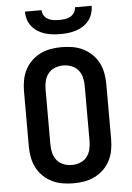

<svg xmlns="http://www.w3.org/2000/svg" viewBox="-62 -1001 725 1055"><g transform="rotate(-5 300.0 -473.5)"><path d="M300 8Q270 8 240 3Q210 -2 182.5 -15.5Q155 -29 133 -50.5Q111 -72 97.5 -98.5Q84 -125 78.5 -155Q73 -185 73 -215V-520Q73 -550 78.5 -580Q84 -610 97.5 -636.5Q111 -663 133 -684.5Q155 -706 182.5 -719.5Q210 -733 240 -738Q270 -743 300 -743Q330 -743 360 -738Q390 -733 417.5 -719.5Q445 -706 467 -684.5Q489 -663 502.5 -636.5Q516 -610 521.5 -580Q527 -550 527 -520V-215Q527 -185 521.5 -155Q516 -125 502.5 -98.5Q489 -72 467 -50.5Q445 -29 417.5 -15.5Q390 -2 360 3Q330 8 300 8ZM300 -93Q323 -93 345.5 -101.5Q368 -110 382.5 -128Q397 -146 402.5 -169Q408 -192 408 -215V-520Q408 -543 402.5 -566Q397 -589 382.5 -607Q368 -625 345.5 -633.5Q323 -642 300 -642Q277 -642 254.5 -633.5Q232 -625 217.5 -607Q203 -589 197.5 -566Q192 -543 192 -520V-215Q192 -192 197.5 -169Q203 -146 217.5 -128Q232 -110 254.5 -101.5Q277 -93 300 -93ZM300 -815Q278 -815 256.5 -817.5Q235 -820 214 -826.5Q193 -833 174.5 -845Q156 -857 142.5 -874Q129 -891 122.5 -912Q116 -933 116 -955H208Q208 -939 216.5 -925.5Q225 -912 239 -904.5Q253 -897 268.5 -895Q284 -893 300 -893Q316 -893 331.5 -895Q347 -897 361 -904.5Q375 -912 383.5 -925.5Q392 -939 392 -955H484Q484 -933 477.5 -912Q471 -891 457.5 -874Q444 -857 425.5 -845Q407 -833 386 -826.5Q365 -820 343.5 -817.5Q322 -815 300 -815Z"/></g></svg>

Font: R Plex Mono
Style: Bold
Weight: 700
Monospace: yes
Designer: Belleve Invis
Foundry: Belleve Invis
Version: Version 31.8.0